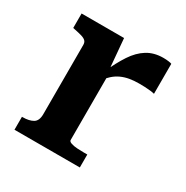

<svg xmlns="http://www.w3.org/2000/svg" viewBox="-132 -660 746 771"><g transform="rotate(30 240.5 -274.5)"><path d="M449 -544V-405Q442 -407 429.5 -408.5Q417 -410 403.5 -410.5Q390 -411 377 -411Q353 -411 333 -407.5Q313 -404 295.5 -396Q278 -388 263 -374.5Q248 -361 233 -342L231 -382Q255 -436 279.5 -473Q304 -510 335.5 -529.5Q367 -549 410 -549Q423 -549 434 -547.5Q445 -546 449 -544ZM36 0V-60H39Q69 -60 87 -70.5Q105 -81 105 -112V-433Q105 -445 98.5 -451.5Q92 -458 78.5 -462Q65 -466 45 -470L36 -472V-539H233L246 -390L252 -394V-77Q252 -70 264 -66Q276 -62 292.5 -61Q309 -60 324 -60H339V0Z"/></g></svg>

Font: Roboto Serif 20pt SemiBold
Style: Regular
Weight: 600
Version: Version 1.008